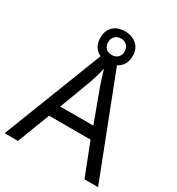

<svg xmlns="http://www.w3.org/2000/svg" viewBox="-204 -1006 1047 1135"><g transform="rotate(30 319.5 -439.0)"><path d="M545 0 459 -221H176L91 0H0L279 -717H360L638 0ZM352 -517Q349 -525 342 -546Q335 -567 328.5 -589.5Q322 -612 318 -624Q311 -593 302 -563.5Q293 -534 287 -517L206 -301H432ZM317 -667Q268 -667 238 -695Q208 -723 208 -773Q208 -823 238 -850.5Q268 -878 317 -878Q364 -878 396 -850.5Q428 -823 428 -774Q428 -723 396.5 -695Q365 -667 317 -667ZM317 -717Q342 -717 357.5 -732Q373 -747 373 -773Q373 -799 357 -814Q341 -829 317 -829Q293 -829 277 -814Q261 -799 261 -773Q261 -747 275.5 -732Q290 -717 317 -717Z"/></g></svg>

Font: Noto Sans Tifinagh Azawagh
Style: Regular
Weight: 400
Designer: JamraPatel
Foundry: JamraPatel LLC
Version: Version 2.006; ttfautohint (v1.8.4.7-5d5b)